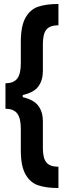

<svg xmlns="http://www.w3.org/2000/svg" viewBox="-20 -823 328 977"><path d="M85.9 -500V-609.4Q85.9 -689.9 109.4 -732.2Q132.8 -774.4 173.3 -788.6Q213.9 -802.7 277.3 -802.7V-694.3Q246.6 -694.3 229.2 -683.8Q211.9 -673.3 205.1 -651.9Q198.2 -630.4 198.2 -594.7V-461.9Q198.2 -415.5 175.8 -384Q153.3 -352.5 95.7 -339.4V-328.6Q152.8 -315.4 175.5 -283.9Q198.2 -252.4 198.2 -207V-73.2Q198.2 -38.1 205.1 -16.8Q211.9 4.4 229.2 14.9Q246.6 25.4 277.3 25.4V133.8Q213.9 133.8 173.3 119.6Q132.8 105.5 109.4 63.5Q85.9 21.5 85.9 -58.6V-168Q85.9 -221.7 67.6 -245.6Q49.3 -269.5 7.8 -269.5V-399.4Q49.3 -399.4 67.6 -423.1Q85.9 -446.8 85.9 -500Z"/></svg>

Font: Pretendard GOV
Style: Bold
Weight: 700
Designer: Base glyphs from Inter by Rasmus Andersson; Hangeul glyphs from Noto Sans CJK(Source Han Sans) by Jang Soo-young and Kan
Foundry: Kil Hyung-jin
Version: Version 1.309